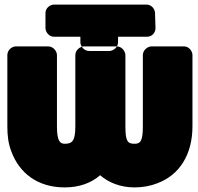

<svg xmlns="http://www.w3.org/2000/svg" viewBox="-20 -768 860 836"><path d="M178 -646V-711C178 -734 199 -748 215 -748H618C638 -748 654 -731 655 -712L657 -647C658 -627 643 -608 620 -608H494V-584C494 -561 472 -546 456 -546H368C345 -546 330 -568 330 -584V-608H215C192 -608 178 -630 178 -646ZM566 -142C536 -142 526 -152 526 -218V-528C526 -544 511 -566 488 -566H346C330 -566 308 -551 308 -528V-218C308 -155 295 -142 262 -142C241 -142 228 -154 228 -218V-528C228 -544 213 -566 190 -566H49C33 -566 12 -551 12 -528V-218C12 -178 16 -142 30 -107C64 -16 142 48 262 48C325 48 377 29 416 -5C453 27 504 48 566 48C601 48 635 42 665 30C762 -6 818 -96 818 -218V-528C818 -544 804 -566 781 -566H640C624 -566 602 -551 602 -528V-218C602 -153 591 -142 566 -142Z"/></svg>

Font: Asimov Print
Style: E
Weight: 500
Designer: Google
Version: Version 2.000980; 2014